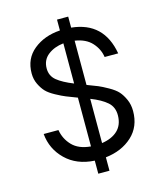

<svg xmlns="http://www.w3.org/2000/svg" viewBox="-131 -916 909 1094"><g transform="rotate(-15 323.5 -368.5)"><path d="M377 -420Q420 -404 440.5 -395.5Q461 -387 496.5 -367Q532 -347 549.5 -327.5Q567 -308 581 -277Q595 -246 595 -208Q595 -116 534 -60Q473 -4 377 7V86H311V9Q206 3 141.5 -60Q77 -123 69 -213H156Q165 -159 202.5 -120Q240 -81 311 -75V-363H310Q268 -379 246.5 -387.5Q225 -396 190 -415Q155 -434 137.5 -452.5Q120 -471 106 -500Q92 -529 92 -564Q92 -651 155 -702Q218 -753 311 -759V-823H377V-758Q565 -739 598 -547H518Q511 -595 476.5 -633Q442 -671 377 -681ZM182 -569Q182 -525 215 -498Q248 -471 311 -446V-683Q256 -677 219 -648Q182 -619 182 -569ZM505 -205Q506 -255 472.5 -284.5Q439 -314 377 -338V-77Q437 -86 470.5 -118Q504 -150 505 -205Z"/></g></svg>

Font: Oakes Grotesk
Style: Regular
Weight: 400
Designer: Samuel Oakes
Foundry: Samuel Oakes
Version: Version 1.000;PS 001.000;hotconv 1.0.88;makeotf.lib2.5.64775